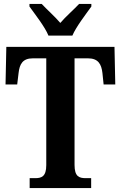

<svg xmlns="http://www.w3.org/2000/svg" viewBox="-20 -951 611 971"><path d="M225 -771H346C365 -816 415 -880 442 -918V-931H380C356 -905 311 -866 285 -835C259 -866 215 -905 191 -931H129V-918C156 -880 207 -816 225 -771ZM130 0H441V-50H414C380 -50 357 -58 357 -117V-656H425C477 -656 493 -626 498 -582L504 -524H563L559 -714H12L8 -524H67L74 -582C79 -626 94 -656 146 -656H214V-116C214 -58 190 -50 158 -50H130Z"/></svg>

Font: Noto Serif Thai Condensed
Style: Bold
Weight: 700
Width: 3
Designer: Monotype Design Team
Foundry: Monotype Imaging Inc.
Version: Version 2.002